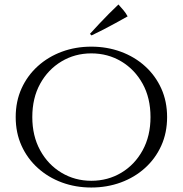

<svg xmlns="http://www.w3.org/2000/svg" viewBox="-20 -822 814 856"><path d="M387 -614Q457 -614 518.5 -591.5Q580 -569 626.5 -527Q673 -485 699 -427.5Q725 -370 725 -300Q725 -230 699 -172.5Q673 -115 626.5 -73Q580 -31 518.5 -8.5Q457 14 387 14Q317 14 256 -8.5Q195 -31 148.5 -73Q102 -115 76 -172.5Q50 -230 50 -300Q50 -370 76 -427.5Q102 -485 148.5 -527Q195 -569 256 -591.5Q317 -614 387 -614ZM387 -16Q461 -16 521 -52Q581 -88 616 -152Q651 -216 651 -300Q651 -385 616 -448.5Q581 -512 521 -548Q461 -584 387 -584Q314 -584 254 -548Q194 -512 159 -448.5Q124 -385 124 -300Q124 -216 159 -152Q194 -88 254 -52Q314 -16 387 -16ZM381 -671Q402 -694 423 -716.5Q444 -739 465.5 -760.5Q487 -782 508 -802Q519 -790 530 -777Q541 -764 549 -749Q522 -734 495 -719Q468 -704 441.5 -690.5Q415 -677 388 -664Z"/></svg>

Font: Cinzel
Style: Regular
Weight: 400
Designer: Natanael Gama
Version: Version 2.000